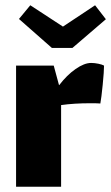

<svg xmlns="http://www.w3.org/2000/svg" viewBox="-20 -709 422 729"><path d="M375 -460Q375 -438 370 -387.5Q365 -337 361 -316Q351 -317 324 -317Q261 -317 212 -310V0H41V-460H184L204 -386H205Q234 -424 267 -447Q300 -470 326 -470Q339 -470 353.5 -467Q368 -464 375 -460ZM382 -636 255 -527H177L52 -637L95 -689L219 -608L341 -689Z"/></svg>

Font: Lalezar
Style: Regular
Weight: 400
Designer: Borna Izadpanah
Foundry: Borna Izadpanah
Version: Version 1.003